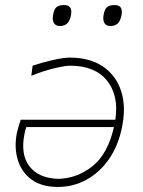

<svg xmlns="http://www.w3.org/2000/svg" viewBox="-20 -731 568 760"><path d="M209 9Q144 9 104.2 -20.8Q64.5 -50.5 50 -99.5Q35.5 -148.5 47 -206Q49.5 -217.5 54 -232Q58.5 -246.5 62 -257H436.5Q451 -353 403.5 -412Q356 -471 257 -471Q238.5 -471 195.2 -460.8Q152 -450.5 104 -431L109 -471Q144.5 -483 187.8 -493Q231 -503 257 -503Q335.5 -503 387.8 -467.5Q440 -432 460 -369Q480 -306 462 -223Q447 -152 410.5 -100Q374 -48 322 -19.5Q270 9 209 9ZM77 -201Q60.5 -120 96.5 -72.8Q132.5 -25.5 211 -23Q286 -25 346.5 -73.5Q407 -122 431 -228H84Q79.5 -214.5 77 -201ZM417 -628Q399 -628 392.2 -641.8Q385.5 -655.5 392 -681Q396.5 -699 406.8 -705Q417 -711 434 -711Q468.5 -711 461 -671Q456.5 -648 445.8 -638Q435 -628 417 -628ZM217 -628Q199 -628 192.2 -641.8Q185.5 -655.5 192 -681Q196.5 -699 206.8 -705Q217 -711 234 -711Q268.5 -711 261 -671Q256.5 -648 245.8 -638Q235 -628 217 -628Z"/></svg>

Font: Commissioner Loud Thin
Style: Italic
Weight: 100
Italic angle: -12°
Designer: Kostas Bartsokas
Foundry: Kostas Bartsokas
Version: Version 1.000; ttfautohint (v1.8.3)